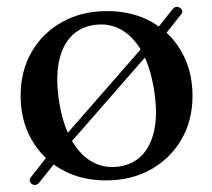

<svg xmlns="http://www.w3.org/2000/svg" viewBox="-20 -509 612 554"><path d="M72 22Q67 18.5 66 13Q65 7.5 69.5 2L144.5 -94L153 -100L403 -386L406.5 -393L478 -482.5Q482.5 -488 488 -489Q493.5 -490 499 -486.5Q504.5 -483 505.8 -477.8Q507 -472.5 502.5 -467.5L427 -372L420 -368L171.5 -83.5L167.5 -75.5L93.5 17.5Q84 29 72 22ZM289.5 -477Q362 -477 417.5 -445.8Q473 -414.5 504.2 -359.2Q535.5 -304 535.5 -232Q535.5 -162 503.8 -107Q472 -52 415.8 -20.2Q359.5 11.5 285.5 11.5Q213 11.5 157.8 -19.8Q102.5 -51 71 -106.2Q39.5 -161.5 39.5 -233Q39.5 -304 71.2 -359Q103 -414 159.2 -445.5Q215.5 -477 289.5 -477ZM323.5 -28.5Q365 -34.5 391 -62.5Q417 -90.5 426 -138.5Q435 -186.5 424 -252Q413.5 -317.5 389 -360.8Q364.5 -404 329.5 -423.5Q294.5 -443 252 -437Q210.5 -431 184.2 -402.8Q158 -374.5 149.2 -326.8Q140.5 -279 151 -213.5Q161.5 -148.5 186.2 -105Q211 -61.5 246 -42Q281 -22.5 323.5 -28.5Z"/></svg>

Font: Fraunces 28pt
Style: Regular
Weight: 400
Version: Version 1.000;[b76b70a41]